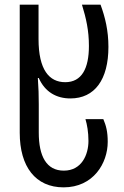

<svg xmlns="http://www.w3.org/2000/svg" viewBox="-20 -557 532 827"><path d="M254 250C382 250 444 146 444 54C444 10 437 -16 425 -44H348C355 -21 361 12 361 50C361 109 332 178 255 178C180 178 147 116 147 14V-109C147 -145 146 -179 143 -221H147C174 -160 224 -133 283 -133C388 -133 447 -214 447 -355C447 -425 433 -483 413 -537H333C351 -478 363 -426 363 -359C363 -262 332 -203 261 -203C192 -203 146 -256 146 -389V-537H65V15C65 161 133 250 254 250Z"/></svg>

Font: Noto Sans Georgian Condensed
Style: Regular
Weight: 400
Width: 3
Designer: Monotype Design Team, Akaki Razmadze
Foundry: Google LLC
Version: Version 2.005